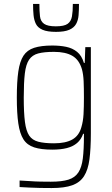

<svg xmlns="http://www.w3.org/2000/svg" viewBox="-20 -748 566 970"><path d="M241 202Q212 202 182.5 201.5Q153 201 126.5 199.5Q100 198 79 197V164Q104 165 131 167Q158 169 185 169.5Q212 170 237 170Q293 170 326 159.5Q359 149 376 123Q393 97 398.5 52Q404 7 404 -61V-72H400Q390 -43 369.5 -25.5Q349 -8 318 0Q287 8 244 8Q188 8 152.5 -3.5Q117 -15 98.5 -44Q80 -73 72.5 -124.5Q65 -176 65 -255Q65 -335 72.5 -386.5Q80 -438 98.5 -466.5Q117 -495 152.5 -506.5Q188 -518 244 -518Q282 -518 314 -511.5Q346 -505 369.5 -486Q393 -467 404 -430H408L411 -510H439V-76Q439 3 432 56.5Q425 110 404.5 142Q384 174 345 188Q306 202 241 202ZM253 -24Q311 -24 345 -43Q379 -62 391 -105Q400 -135 402 -171Q404 -207 404 -255Q404 -304 402.5 -338Q401 -372 394 -398Q380 -446 345.5 -466Q311 -486 253 -486Q203 -486 173 -478Q143 -470 127 -446.5Q111 -423 105.5 -377Q100 -331 100 -255Q100 -178 106 -132Q112 -86 127.5 -63Q143 -40 173.5 -32Q204 -24 253 -24ZM263 -587Q219 -587 195 -597.5Q171 -608 161.5 -627Q152 -646 149.5 -671.5Q147 -697 147 -728H179Q179 -691 182 -665.5Q185 -640 203 -627.5Q221 -615 262 -615Q304 -615 321.5 -627.5Q339 -640 343.5 -665Q348 -690 348 -728H379Q379 -697 377 -671.5Q375 -646 364.5 -627Q354 -608 330 -597.5Q306 -587 263 -587Z"/></svg>

Font: Saira SemiCondensed Thin
Style: Regular
Weight: 250
Width: 4
Designer: Hector Gatti with collaboration of the Omnibus-Type team
Foundry: Omnibus-Type
Version: Version 1.101